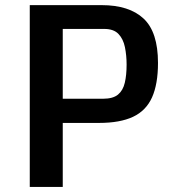

<svg xmlns="http://www.w3.org/2000/svg" viewBox="-20 -736 691 756"><path d="M97.2 -715.8H379.9Q488.8 -715.8 545.4 -662.8Q602.1 -609.9 602.1 -488.3Q602.1 -404.8 578.6 -352.5Q555.2 -300.3 503.9 -276.1Q452.6 -252 370.1 -252H227.1V0H97.2ZM385.7 -347.2Q424.8 -347.2 444.6 -363.5Q464.4 -379.9 471.4 -410.2Q478.5 -440.4 478.5 -481.4Q478.5 -518.1 471.9 -550.3Q465.3 -582.5 446.5 -602.3Q427.7 -622.1 390.1 -622.1H227.1V-347.2Z"/></svg>

Font: Monda SemiBold
Style: Regular
Weight: 600
Designer: Vernon Adams
Foundry: Vernon Adams
Version: Version 2.200